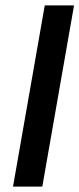

<svg xmlns="http://www.w3.org/2000/svg" viewBox="-20 -688 293 708"><path d="M28 0 145 -668H253L136 0Z"/></svg>

Font: Celebes SemiBold
Style: Italic
Weight: 600
Italic angle: -10°
Designer: Anugrah Pasau
Foundry: Lafontype
Version: Version 1.000; ttfautohint (v1.8.4)